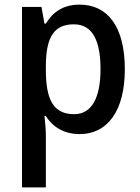

<svg xmlns="http://www.w3.org/2000/svg" viewBox="-20 -569 606 829"><path d="M324 -549C253 -549 208 -517 178 -467H172L159 -539H75V240H178V15C178 -8 175 -41 172 -68H178C206 -23 254 10 324 10C443 10 519 -89 519 -270C519 -455 444 -549 324 -549ZM299 -464C379 -464 414 -394 414 -271C414 -148 377 -76 300 -76C209 -76 178 -141 178 -268V-287C179 -407 212 -464 299 -464Z"/></svg>

Font: Noto Sans Arabic UI SmCn Md
Style: Regular
Weight: 500
Width: 4
Designer: Monotype Design Team, Nadine Chahine and Nizar Qandah
Foundry: Monotype Imaging Inc.
Version: Version 2.010